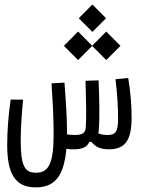

<svg xmlns="http://www.w3.org/2000/svg" viewBox="-20 -645 626 832"><path d="M134.8 167C215.8 167 256.8 120.6 267.6 0C277.3 1.5 287.6 2 298.8 2C331.5 2 356.9 -4.9 367.2 -30.3H376.5C394.5 -5.9 420.9 2 451.7 2C523.4 2 550.3 -38.1 550.3 -136.2C550.3 -187 546.4 -239.7 535.6 -307.1L480.5 -301.8C488.3 -236.3 491.7 -184.1 491.7 -131.3C491.7 -71.8 479.5 -60.1 445.3 -60.1C432.1 -60.1 418.9 -62 406.2 -66.9C407.2 -71.8 407.7 -77.1 408.2 -83.5C412.6 -134.3 410.2 -228.5 407.2 -296.9L350.6 -294.9C350.6 -289.1 351.1 -283.7 351.1 -277.8C353 -210 355 -130.9 351.6 -92.3C349.6 -68.4 336.4 -60.1 304.2 -60.1C292 -60.1 282.2 -61 270.5 -62.5C270.5 -66.9 270.5 -70.8 270.5 -75.2C270.5 -133.3 264.6 -221.7 259.3 -287.1L203.1 -283.7C208.5 -205.6 212.4 -135.3 212.4 -61.5C212.4 68.8 188 103.5 135.7 103.5C88.4 103.5 69.8 76.2 69.8 -34.2C69.8 -91.8 74.2 -152.8 80.1 -213.4H26.4C17.1 -154.3 11.2 -79.1 11.2 -17.6C11.2 106.4 44.4 167 134.8 167ZM440.4 -384.8 502 -446.3 440.4 -508.3 379.4 -446.8 318.4 -508.3 256.8 -446.3 318.4 -384.8 379.4 -445.8ZM380.4 -506.8 439.5 -565.9 380.4 -625.5 321.3 -565.9Z"/></svg>

Font: Cascadia Code Light
Style: Regular
Weight: 300
Monospace: yes
Designer: Aaron Bell
Foundry: Saja Typeworks
Version: Version 2404.023